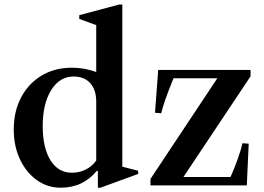

<svg xmlns="http://www.w3.org/2000/svg" viewBox="-20 -842 1200 872"><path d="M256 10.5Q195.5 10.5 147.2 -24Q99 -58.5 70.8 -118.2Q42.5 -178 42.5 -253.5Q42.5 -336.5 76 -399.8Q109.5 -463 169 -498.8Q228.5 -534.5 307 -534.5Q362.5 -534.5 417 -515V-728L340 -756V-773L521 -821.5H535.5V-85L607.5 -66.5V-52L436 10.5H424.5V-65L420 -66.5Q357 10.5 256 10.5ZM306.5 -57.5Q341 -57.5 370.2 -72.5Q399.5 -87.5 417 -113V-380Q417 -434 390 -464.2Q363 -494.5 314 -494.5Q251 -494.5 212.5 -432.8Q174 -371 174 -269.5Q174 -171.5 209 -114.5Q244 -57.5 306.5 -57.5ZM663.5 0V-29.5L967 -486.5H768Q741.5 -421.5 729.5 -385.8Q717.5 -350 712 -327.5L684 -330L698.5 -524.5H1118V-495.5L813 -38H1027Q1045.5 -79.5 1060.2 -121.5Q1075 -163.5 1081.5 -191.5L1109.5 -189.5L1101 0Z"/></svg>

Font: Libre Caslon Text Medium
Style: Regular
Weight: 500
Designer: Pablo Impallari, Rodrigo Fuenzalida, Katja Schimmel
Foundry: Pablo Impallari, Rodrigo Fuenzalida
Version: Version 2.000